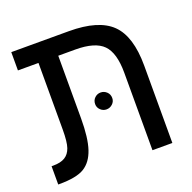

<svg xmlns="http://www.w3.org/2000/svg" viewBox="-110 -709 820 819"><g transform="rotate(-20 300.0 -299.5)"><path d="M117.2 -516.1H23.9V-599.1H285.2Q419.9 -599.1 478.5 -541.7Q537.1 -484.4 537.1 -351.1V0H446.8V-352.1Q446.8 -441.9 410.4 -479Q374 -516.1 284.2 -516.1H207V-231.9Q207 -143.1 190.4 -93.5Q173.8 -43.9 138.2 -22Q102.5 0 23.9 0H19V-83H26.9Q60.5 -83 80.1 -95Q99.6 -106.9 108.4 -132.3Q117.2 -157.7 117.2 -213.9ZM284.2 -268.1Q284.2 -285.2 295.7 -296.1Q307.1 -307.1 322.8 -307.1Q338.4 -307.1 350.1 -296.1Q361.8 -285.2 361.8 -268.1Q361.8 -252.4 350.1 -241.5Q338.4 -230.5 322.8 -230.5Q307.1 -230.5 295.7 -241.5Q284.2 -252.4 284.2 -268.1Z"/></g></svg>

Font: Cousine
Style: Regular
Weight: 400
Monospace: yes
Designer: Steve Matteson
Foundry: Monotype Imaging Inc.
Version: Version 1.21